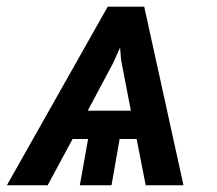

<svg xmlns="http://www.w3.org/2000/svg" viewBox="-36 -548 643 568"><path d="M368.2 -136.7H317.9L293.9 0H200.2L224.6 -136.7H178.7L105 0H-15.6L282.7 -528.3H390.6L506.8 0H395ZM223.6 -220.7H351.1L322.3 -370.1L319.3 -407.2L298.3 -360.8Z"/></svg>

Font: Roboto Mono Medium
Style: Italic
Weight: 500
Designer: Google
Version: Version 2.000985; 2015; ttfautohint (v1.3)